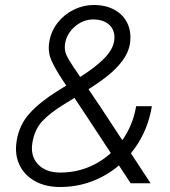

<svg xmlns="http://www.w3.org/2000/svg" viewBox="-20 -735 682 770"><path d="M47 -171Q57 -234 98.5 -280Q140 -326 209 -369L293 -421Q363 -464 401 -504Q439 -544 439 -584Q439 -618 416 -637.5Q393 -657 354 -657Q314 -657 281 -629Q248 -601 241 -561Q237 -536 246 -515.5Q255 -495 278 -461Q283 -455 287 -448L383 -306L584 0H504L324 -274L233 -411L231 -414Q198 -464 184.5 -497Q171 -530 178 -569Q185 -610 211 -643.5Q237 -677 275.5 -696Q314 -715 356 -715Q404 -715 439.5 -695.5Q475 -676 491.5 -640.5Q508 -605 501 -559Q495 -523 470 -490Q445 -457 408.5 -428.5Q372 -400 322 -369L239 -318Q183 -284 151 -250.5Q119 -217 110 -163Q101 -110 132 -76.5Q163 -43 222 -43Q297 -43 361.5 -77Q426 -111 469.5 -171.5Q513 -232 526 -309H589Q574 -216 521.5 -142Q469 -68 390.5 -26.5Q312 15 221 15Q162 15 119.5 -9Q77 -33 57.5 -75Q38 -117 47 -171Z"/></svg>

Font: Oak Sans Light Italic
Style: Regular
Weight: 400
Italic angle: -9.5°
Foundry: Erik Kennedy, Walven
Version: Version 1.000;Glyphs 3.1.2 (3151)